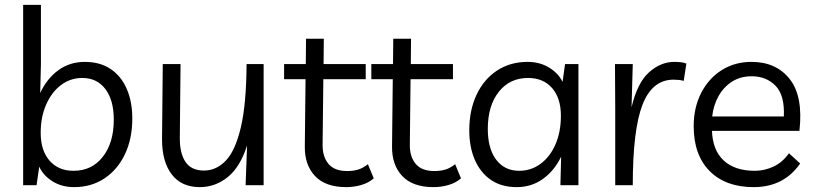

<svg xmlns="http://www.w3.org/2000/svg" viewBox="-20 -760 3349 788"><path d="M75 0V-740H148V-498L145 -378Q172 -437 219 -471.5Q266 -506 328 -506Q391 -506 434.5 -476.5Q478 -447 500.5 -394.5Q523 -342 523 -274Q523 -191 493 -127.5Q463 -64 409 -28Q355 8 284 8Q234 8 196 -15.5Q158 -39 141 -76L130 0ZM282 -59Q357 -59 402 -116.5Q447 -174 447 -269Q447 -349 412.5 -394.5Q378 -440 318 -440Q269 -440 230.5 -411Q192 -382 169.5 -331Q147 -280 147 -215Q147 -142 183.5 -100.5Q220 -59 282 -59Z M800 8Q725 8 685 -44Q645 -96 645 -188L648 -497H721L718 -197Q717 -132 741 -96Q765 -60 817 -60Q868 -60 907 -101Q946 -142 968.5 -237.5Q991 -333 992 -497H1062V0H988L994 -163Q966 -75 915 -33.5Q864 8 800 8Z M1401 8Q1316 8 1273 -37.5Q1230 -83 1231 -159L1234 -435H1146V-497H1235L1236 -601H1309L1308 -497H1481V-435H1307L1304 -164Q1304 -116 1328.5 -87Q1353 -58 1405 -58Q1428 -58 1448 -63.5Q1468 -69 1490 -86L1514 -28Q1492 -9 1462 -0.5Q1432 8 1401 8Z M1759 8Q1674 8 1631 -37.5Q1588 -83 1589 -159L1592 -435H1504V-497H1593L1594 -601H1667L1666 -497H1839V-435H1665L1662 -164Q1662 -116 1686.5 -87Q1711 -58 1763 -58Q1786 -58 1806 -63.5Q1826 -69 1848 -86L1872 -28Q1850 -9 1820 -0.5Q1790 8 1759 8Z M2354 -497V0H2280L2283 -117Q2255 -59 2208 -25.5Q2161 8 2101 8Q2038 8 1995 -21.5Q1952 -51 1929 -103.5Q1906 -156 1906 -225Q1906 -308 1936 -371.5Q1966 -435 2020 -470.5Q2074 -506 2145 -506Q2195 -506 2233 -483Q2271 -460 2289 -424L2299 -497ZM2147 -440Q2072 -440 2027 -383Q1982 -326 1982 -231Q1982 -150 2016.5 -104.5Q2051 -59 2111 -59Q2160 -59 2199 -88Q2238 -117 2260 -168Q2282 -219 2282 -285Q2282 -357 2246 -398.5Q2210 -440 2147 -440Z M2786 -428Q2776 -431 2766 -432Q2756 -433 2744 -433Q2657 -433 2617 -330.5Q2577 -228 2577 0H2505V-319L2504 -497H2577L2572 -320Q2596 -421 2644 -463.5Q2692 -506 2747 -506Q2763 -506 2775.5 -504.5Q2788 -503 2797 -499Z M3073 8Q2958 8 2892.5 -58Q2827 -124 2827 -242Q2827 -319 2858 -379Q2889 -439 2942.5 -472.5Q2996 -506 3064 -506Q3166 -506 3221.5 -435Q3277 -364 3261 -223H2902Q2905 -143 2950.5 -101Q2996 -59 3078 -59Q3118 -59 3155 -76.5Q3192 -94 3218 -131L3264 -89Q3197 8 3073 8ZM3065 -447Q3019 -447 2984.5 -425Q2950 -403 2929 -365.5Q2908 -328 2903 -282H3197Q3201 -369 3163 -408Q3125 -447 3065 -447Z"/></svg>

Font: LivvicRegular
Style: Regular
Weight: 400
Designer: Jacques Le Bailly, Baron von Fonthausen
Version: Version 1.001; ttfautohint (v1.8.2)